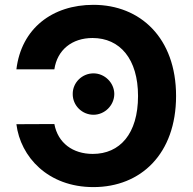

<svg xmlns="http://www.w3.org/2000/svg" viewBox="-20 -757 792 787"><path d="M47.2 -472.7H202.8C214.5 -552.6 275.2 -601.2 359.4 -601.2C471.9 -601.2 545.8 -514.9 545.8 -363.6C545.8 -208.1 470.9 -126.1 360.4 -126.1C278.4 -126.1 217.3 -170.8 202.8 -248.6L47.2 -247.9C63.9 -114 176.5 9.9 362.9 9.9C557.5 9.9 701.7 -126.4 701.7 -363.6C701.7 -601.6 555 -737.2 362.9 -737.2C194.6 -737.2 67.5 -640.6 47.2 -472.7ZM363.3 -286.6C408.7 -286.6 448.2 -324.6 448.5 -371.8C448.2 -418.3 408.7 -456.3 363.3 -456.3C316.4 -456.3 277.7 -418.3 278.1 -371.8C277.7 -324.6 316.4 -286.6 363.3 -286.6Z"/></svg>

Font: Karasuma Gothic
Style: Bold
Weight: 700
Designer: Rasmus Andersson / Ryoko Nishizuka
Foundry: Genbu
Version: Version 1.00